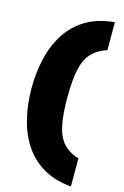

<svg xmlns="http://www.w3.org/2000/svg" viewBox="-143 -813 708 1095"><g transform="rotate(15 211.0 -265.0)"><path d="M31 -265Q31 -359 51 -442.5Q71 -526 114 -592.5Q157 -659 226 -700Q295 -741 393 -750V-585Q333 -565 300.5 -528Q268 -491 255 -427.5Q242 -364 242 -265Q242 -166 255 -102.5Q268 -39 300.5 -2Q333 35 393 55V220Q295 211 226 170Q157 129 114 62.5Q71 -4 51 -87.5Q31 -171 31 -265Z"/></g></svg>

Font: Georama Expanded Black
Style: Regular
Weight: 900
Width: 7
Designer: Jean-Baptiste Levee
Foundry: Production Type
Version: Version 1.000